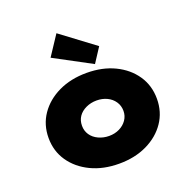

<svg xmlns="http://www.w3.org/2000/svg" viewBox="-143 -958 1091 1106"><g transform="rotate(-20 402.0 -405.0)"><path d="M403 10Q306 10 231 -26Q156 -62 113 -124.5Q70 -187 70 -268Q70 -349 113 -411.5Q156 -474 231 -510Q306 -546 403 -546Q500 -546 574.5 -510Q649 -474 691.5 -411.5Q734 -349 734 -268Q734 -187 691.5 -124.5Q649 -62 574.5 -26Q500 10 403 10ZM403 -160Q438 -160 466.5 -174Q495 -188 512 -212.5Q529 -237 529 -268Q529 -300 512 -325Q495 -350 466.5 -363.5Q438 -377 403 -377Q368 -377 338 -363Q308 -349 291.5 -325Q275 -301 275 -268Q275 -237 291.5 -212.5Q308 -188 338 -174Q368 -160 403 -160ZM467 -577 239 -699 319 -820 525 -666Z"/></g></svg>

Font: Lexend Exa Black
Style: Regular
Weight: 900
Designer: Bonnie Shaver-Troup, Thomas Jockin
Foundry: Lexend
Version: Version 1.007